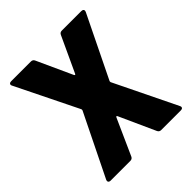

<svg xmlns="http://www.w3.org/2000/svg" viewBox="-151 -604 698 698"><g transform="rotate(-45 198.0 -255.5)"><path d="M18.1 0Q11.2 0 8.5 -3.9Q5.9 -7.8 8.8 -14.2L126 -252.9Q127 -255.9 126 -258.8L8.8 -497.1Q6.8 -501 6.8 -502.9Q6.8 -511.2 18.1 -511.2H119.1Q128.9 -511.2 132.8 -502L194.8 -366.2Q198.2 -359.9 201.2 -366.2L264.2 -502Q268.1 -511.2 277.8 -511.2H377.9Q384.8 -511.2 387.5 -507.6Q390.1 -503.9 387.2 -497.1L271 -258.8Q270 -255.9 271 -252.9L387.2 -14.2Q389.2 -10.3 389.2 -7.8Q389.2 0 377.9 0H277.8Q268.1 0 264.2 -8.8L201.2 -147.9Q198.2 -153.8 194.8 -147L132.8 -8.8Q128.9 0 119.1 0Z"/></g></svg>

Font: Barlow Condensed SemiBold
Style: Regular
Weight: 600
Width: 3
Designer: Jeremy Tribby
Foundry: Tribby Type
Version: Version 1.422;hotconv 1.0.109;makeotfexe 2.5.65596